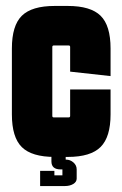

<svg xmlns="http://www.w3.org/2000/svg" viewBox="-20 -520 412 646"><path d="M20 -135V-357Q20 -434 53.5 -467Q87 -500 164 -500H208Q285 -500 318.5 -467Q352 -434 352 -357V-264L216 -279V-362Q216 -367 211 -367H161Q156 -367 156 -362V-130Q156 -125 161 -125H211Q216 -125 216 -130V-219H352V-135Q352 -59 318.5 -25.5Q285 8 208 8H164Q87 8 53.5 -25Q20 -58 20 -135ZM201 -1V17H202Q216 17 227 26.5Q238 36 238 50V81Q238 92 226.5 99Q215 106 198 106H115V55H163V70H190V50H184Q153 50 153 23V-1Z"/></svg>

Font: Karantina
Style: Bold
Weight: 700
Designer: Rony Koch
Foundry: Rony Koch
Version: Version 1.000; ttfautohint (v1.8.3)